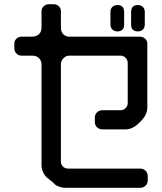

<svg xmlns="http://www.w3.org/2000/svg" viewBox="-20 -787 768 911"><path d="M634 -638Q649 -638 658 -647Q667 -656 667 -671V-730Q667 -745 658 -754Q649 -763 634 -763Q602 -763 602 -730V-671Q602 -638 634 -638ZM537 -638Q569 -638 569 -671V-730Q569 -763 537 -763Q522 -763 513 -754Q504 -745 504 -730V-671Q504 -656 513 -647Q522 -638 537 -638ZM232 79Q241 91 257.5 97.5Q274 104 289 104H646Q660 104 670.5 94Q681 84 681 69V48Q681 33 670.5 23Q660 13 646 13H304Q289 13 279 3.5Q269 -6 269 -21V-483Q269 -498 281 -510.5Q293 -523 308 -523H552Q566 -523 576 -512.5Q586 -502 586 -488V-298Q586 -284 576 -274Q566 -264 552 -264H466Q451 -264 440.5 -254Q430 -244 430 -230V-208Q430 -193 440.5 -183Q451 -173 466 -173H574Q606 -173 634 -198L654 -218Q679 -246 679 -277V-580Q679 -594 668.5 -603.5Q658 -613 644 -613H308Q293 -613 281 -624Q269 -635 269 -657V-733Q269 -748 259 -757.5Q249 -767 234 -767H212Q198 -767 187.5 -757.5Q177 -748 177 -733V-657Q177 -635 164 -624Q151 -613 132 -613H82Q68 -613 58 -603.5Q48 -594 48 -580V-557Q48 -543 58 -533Q68 -523 82 -523H132Q154 -523 165.5 -510.5Q177 -498 177 -483V-3Q177 12 184 28.5Q191 45 202 55Z"/></svg>

Font: WDXL Lubrifont TC
Style: Regular
Weight: 400
Designer: [WDXL Lubrifont] Copyright 2020-2022 (c) NightFurySL2001, Skr-ZERO; [ZCOOL QingKe HuangYou] Copyright 2018-2022 (c) The 
Version: Version 2.001;hotconv 1.1.1;makeotfexe 2.6.0